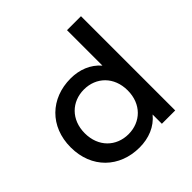

<svg xmlns="http://www.w3.org/2000/svg" viewBox="-193 -903 1069 1069"><g transform="rotate(-45 342.0 -368.0)"><path d="M320 -90C224 -90 151 -159 151 -266C151 -373 224 -442 320 -442C416 -442 489 -373 489 -266C489 -159 416 -90 320 -90ZM597 -742H487V-463C443 -514 380 -538 311 -538C154 -538 40 -430 40 -266C40 -102 154 6 311 6C384 6 449 -20 492 -73V0H597Z"/></g></svg>

Font: Montserrat-Alt1 SemBd
Style: Regular
Weight: 600
Designer: Differentunic
Foundry: Differentunic
Version: Version 7.222